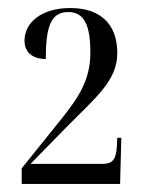

<svg xmlns="http://www.w3.org/2000/svg" viewBox="-20 -844 356 478"><path d="M34 -386H279L282 -501H272L271 -481C269 -447 261 -436 234 -436H56L146 -528C218 -601 272 -643 272 -712C272 -785 229 -824 155 -824C81 -824 41 -786 41 -743C41 -710 66 -697 94 -697C94 -779 107 -814 150 -814C189 -814 205 -782 205 -714C205 -646 178 -604 129 -543L34 -425Z"/></svg>

Font: Noto Serif Display ExtraCondensed
Style: Regular
Weight: 400
Width: 2
Designer: Monotype Design Team
Foundry: Monotype Imaging Inc.
Version: Version 2.009